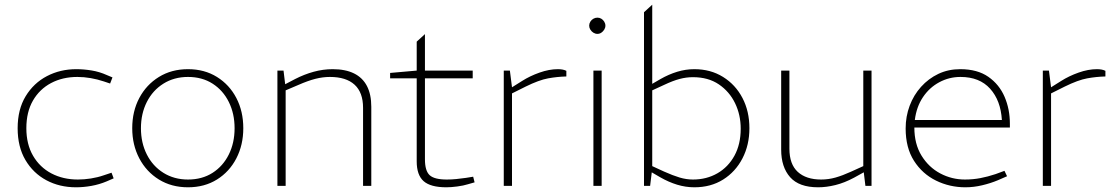

<svg xmlns="http://www.w3.org/2000/svg" viewBox="-20 -790 4743 816"><path d="M303 6Q233 6 177 -24Q121 -54 88 -110Q55 -166 55 -245Q55 -325 89 -381Q123 -437 179.5 -466.5Q236 -496 304 -496Q336 -496 369.5 -490.5Q403 -485 434 -471L458 -461L448 -435L421 -444Q394 -453 365.5 -458Q337 -463 309 -463Q246 -463 197 -437Q148 -411 120 -362.5Q92 -314 92 -245Q92 -177 120.5 -128Q149 -79 198.5 -53Q248 -27 311 -27Q338 -27 366.5 -31.5Q395 -36 421 -45L454 -56L463 -32L433 -19Q402 -6 368.5 0Q335 6 303 6Z M779 6Q709 6 655.5 -27Q602 -60 572 -117Q542 -174 542 -245Q542 -317 572 -373.5Q602 -430 655.5 -463Q709 -496 779 -496Q849 -496 902 -463Q955 -430 984.5 -373.5Q1014 -317 1014 -245Q1014 -174 984.5 -117Q955 -60 902 -27Q849 6 779 6ZM779 -27Q839 -27 883.5 -55.5Q928 -84 952.5 -133.5Q977 -183 977 -245Q977 -307 952.5 -356.5Q928 -406 883.5 -434.5Q839 -463 779 -463Q720 -463 674.5 -434.5Q629 -406 604 -356.5Q579 -307 579 -245Q579 -183 604 -133.5Q629 -84 674.5 -55.5Q720 -27 779 -27Z M1159 0V-490H1185L1192 -432L1234 -454Q1273 -474 1313 -485Q1353 -496 1394 -496Q1448 -496 1484.5 -478Q1521 -460 1539.5 -424.5Q1558 -389 1558 -336V0H1523V-332Q1523 -397 1487 -430Q1451 -463 1382 -463Q1352 -463 1320.5 -455Q1289 -447 1248 -429L1194 -406V0Z M1877 6Q1810 6 1780.5 -20Q1751 -46 1751 -104V-457H1638V-480L1751 -490V-613L1786 -645V-490H1989V-457H1786V-113Q1786 -64 1806 -45.5Q1826 -27 1879 -27Q1899 -27 1919 -29Q1939 -31 1960 -34L1991 -39L1997 -15L1969 -7Q1950 -1 1923.5 2.5Q1897 6 1877 6Z M2121 0V-490H2147L2156 -419L2199 -446Q2232 -467 2273 -481.5Q2314 -496 2351 -496Q2361 -496 2370 -494.5Q2379 -493 2387 -489V-465Q2348 -464 2309.5 -457Q2271 -450 2214 -422L2156 -393V0Z M2502 0V-490H2537V0ZM2519 -646Q2510 -646 2502 -651Q2494 -656 2489 -664Q2484 -672 2484 -681Q2484 -690 2489 -698Q2494 -706 2502 -710.5Q2510 -715 2519 -715Q2528 -715 2535.5 -710.5Q2543 -706 2548 -698Q2553 -690 2553 -681Q2553 -672 2548 -664Q2543 -656 2535.5 -651Q2528 -646 2519 -646Z M2931 6Q2894 6 2858 -5Q2822 -16 2787 -36L2744 -61L2752 -84L2802 -61Q2840 -44 2868.5 -35.5Q2897 -27 2925 -27Q2983 -27 3029 -53.5Q3075 -80 3101.5 -128.5Q3128 -177 3128 -243Q3128 -302 3104 -351.5Q3080 -401 3035 -431.5Q2990 -462 2925 -462Q2897 -462 2868.5 -454.5Q2840 -447 2802 -429L2752 -406V-81V-74L2743 0H2717V-738L2752 -770V-424L2744 -429L2787 -454Q2822 -474 2858 -485Q2894 -496 2931 -496Q3000 -496 3053 -463Q3106 -430 3135.5 -373.5Q3165 -317 3165 -245Q3165 -174 3135.5 -117Q3106 -60 3053.5 -27Q3001 6 2931 6Z M3457 6Q3376 6 3338 -37Q3300 -80 3300 -154V-490H3335V-158Q3335 -92 3370.5 -59.5Q3406 -27 3470 -27Q3501 -27 3531 -35.5Q3561 -44 3596 -60L3649 -84V-490H3684V0H3658L3650 -66L3657 -61L3610 -35Q3569 -13 3530.5 -3.5Q3492 6 3457 6Z M4083 6Q4016 6 3958 -22.5Q3900 -51 3864.5 -106.5Q3829 -162 3829 -244Q3829 -295 3846 -340.5Q3863 -386 3894.5 -421Q3926 -456 3968 -476Q4010 -496 4061 -496Q4134 -496 4180.5 -463.5Q4227 -431 4249.5 -378.5Q4272 -326 4272 -264V-248H3866Q3866 -178 3896.5 -128.5Q3927 -79 3976 -53Q4025 -27 4081 -27Q4115 -27 4146.5 -33Q4178 -39 4211 -50L4249 -64L4260 -41L4221 -24Q4190 -11 4154 -2.5Q4118 6 4083 6ZM3868 -280H4238Q4233 -363 4188 -413Q4143 -463 4062 -463Q4014 -463 3972 -440.5Q3930 -418 3902.5 -377Q3875 -336 3868 -280Z M4412 0V-490H4438L4447 -419L4490 -446Q4523 -467 4564 -481.5Q4605 -496 4642 -496Q4652 -496 4661 -494.5Q4670 -493 4678 -489V-465Q4639 -464 4600.5 -457Q4562 -450 4505 -422L4447 -393V0Z"/></svg>

Font: REM Thin
Style: Regular
Weight: 250
Designer: Octavio Pardo
Foundry: Ashler Design
Version: Version 1.005;gftools[0.9.28]